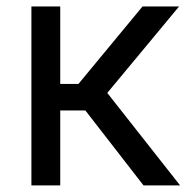

<svg xmlns="http://www.w3.org/2000/svg" viewBox="-20 -562 578 582"><path d="M75.2 0V-542.5H162.6V-307.6H217.8L412.1 -542.5H522.9L305.2 -280.3L525.9 0H415L238.8 -227.1H162.6V0Z"/></svg>

Font: Inter 16pt
Style: Regular
Weight: 400
Version: Version 4.001;git-66647c0bb